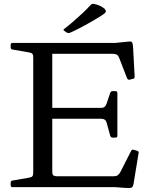

<svg xmlns="http://www.w3.org/2000/svg" viewBox="-20 -963 796 988"><path d="M151 0V-742H249V-78Q249 -66 254.5 -61Q260 -56 273 -56H566Q578 -56 585.5 -61Q593 -66 599 -77L655 -187Q659 -195 669 -192L686 -187Q696 -184 693 -174L667 -16Q665 -7 662 -2Q659 3 651.5 4Q644 5 627 4L572 0ZM559 -255Q550 -255 547 -265L529 -331Q526 -342 519 -347Q512 -352 499 -352H249V-408H500Q512 -408 518.5 -413.5Q525 -419 529 -431L547 -485Q550 -494 560 -494H575Q584 -494 584 -484V-264Q584 -255 574 -255ZM647 -553Q639 -551 634 -560L593 -666Q589 -677 581.5 -681.5Q574 -686 561 -686H249V-742H572L641 -749Q651 -750 655.5 -748.5Q660 -747 662 -739.5Q664 -732 665 -715L673 -568Q673 -558 663 -557ZM44 0Q35 0 35 -10V-23Q35 -33 45 -34L131 -49Q143 -51 147 -56.5Q151 -62 151 -74V-215H249V0ZM35 -732Q35 -742 44 -742H249V-527H151V-668Q151 -680 147 -685.5Q143 -691 131 -693L45 -708Q35 -709 35 -719ZM311 -804Q303 -809 310 -814Q331 -830 355 -850.5Q379 -871 403 -893.5Q427 -916 446 -937Q452 -944 462 -943Q480 -940 493.5 -933.5Q507 -927 517 -919Q523 -912 524.5 -907Q526 -902 520.5 -896.5Q515 -891 501 -882Q463 -858 418.5 -833.5Q374 -809 339 -794Q331 -791 323 -796Z"/></svg>

Font: Hahmlet
Style: Regular
Weight: 400
Designer: Minjoo Ham & Mark Frömberg
Foundry: hypertype
Version: Version 1.002